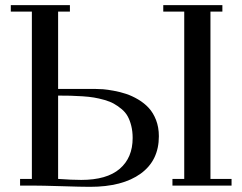

<svg xmlns="http://www.w3.org/2000/svg" viewBox="-20 -722 941 747"><path d="M22 -676.8V-702.1H252V-676.8H206.1V-376H350.1Q364.7 -376 381.1 -374.8Q397.5 -373.5 422.6 -368.9Q447.8 -364.3 470.7 -356.7Q493.7 -349.1 517.6 -335Q541.5 -320.8 558.8 -302Q576.2 -283.2 587.2 -254.9Q598.1 -226.6 598.1 -191.9Q598.1 -97.7 527.3 -46.4Q456.5 4.9 330.1 4.9Q296.9 4.9 219.7 2.4Q142.6 0 104 0H58.1V-25.9H104V-676.8ZM206.1 -25.9Q259.8 -22 295.9 -22Q395.5 -22 445.8 -65.2Q496.1 -108.4 496.1 -185.1Q496.1 -210.9 490.7 -232.4Q485.4 -253.9 476.6 -269.8Q467.8 -285.6 452.6 -298.1Q437.5 -310.5 422.6 -318.8Q407.7 -327.1 386 -333.3Q364.3 -339.4 345.7 -342.5Q327.1 -345.7 300.5 -347.4Q273.9 -349.1 254.2 -349.6Q234.4 -350.1 206.1 -350.1ZM615.2 -676.8V-702.1H845.2V-676.8H798.8V-25.9H880.9V0H650.9V-25.9H696.8V-676.8Z"/></svg>

Font: Dehuti Alt
Style: Bold
Weight: 700
Version: Version 1.2